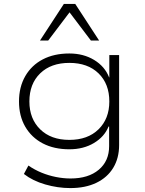

<svg xmlns="http://www.w3.org/2000/svg" viewBox="-20 -773 741 980"><path d="M339 187Q275 187 211 168.5Q147 150 102 115L125 72Q157 94 192.5 108.5Q228 123 266 130.5Q304 138 340 138Q431 138 484 93.5Q537 49 537 -27V-127H534Q513 -75 459.5 -43Q406 -11 334 -11Q256 -11 198.5 -41Q141 -71 109 -126Q77 -181 77 -255Q77 -329 109 -384.5Q141 -440 198.5 -470Q256 -500 334 -500Q406 -500 460.5 -467Q515 -434 537 -378H538V-492H588V-33Q588 34 558 83.5Q528 133 472 160Q416 187 339 187ZM334 -59Q428 -59 483 -113Q538 -167 538 -255Q538 -345 483 -398.5Q428 -452 334 -452Q240 -452 185 -398.5Q130 -345 130 -255Q130 -167 185 -113Q240 -59 334 -59ZM184 -566 306 -753H364L486 -566H444L335 -710L226 -566Z"/></svg>

Font: Nunito Sans 7pt SemiExpanded ExtraLight
Style: Regular
Weight: 250
Width: 6
Designer: Vernon Adams
Foundry: Vernon Adams
Version: Version 3.101;gftools[0.9.27]